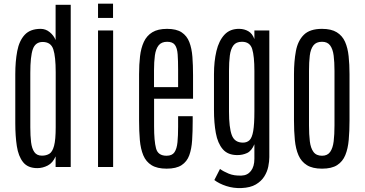

<svg xmlns="http://www.w3.org/2000/svg" viewBox="-20 -896 1957 1030"><path d="M180.2 5.9Q129.4 5.9 104 -25.9Q78.6 -57.6 70.3 -112.1Q62 -166.5 62 -234.9V-497.6Q62 -566.9 72.5 -622.1Q83 -677.2 112.5 -709.2Q142.1 -741.2 198.2 -741.2Q225.1 -741.2 246.8 -723.4Q268.6 -705.6 278.3 -681.2V-870.1H359.4V0H278.3V-57.1Q263.2 -22 236.1 -8.1Q209 5.9 180.2 5.9ZM205.1 -61Q228 -61 244.6 -71Q261.2 -81.1 270 -113.5Q278.8 -146 278.8 -213.9V-508.3Q278.8 -592.3 265.9 -631.6Q252.9 -670.9 208.5 -670.9Q169.4 -670.4 156 -631.8Q142.6 -593.3 142.6 -504.9V-213.4Q142.6 -167.5 146.7 -133.3Q150.9 -99.1 164.3 -80.1Q177.7 -61 205.1 -61Z M505.9 0V-732.4H586.9V0ZM505.9 -799.8V-876.5H586.4V-799.8Z M874 8.8Q823.2 8.8 793.2 -9.8Q763.2 -28.3 748.8 -62.7Q734.4 -97.2 730.2 -144.5Q726.1 -191.9 726.1 -248.5V-498Q726.1 -549.8 731.2 -594Q736.3 -638.2 751.7 -671.4Q767.1 -704.6 797.1 -722.9Q827.1 -741.2 876.5 -741.2Q926.3 -741.2 954.6 -722.4Q982.9 -703.6 995.8 -669.9Q1008.8 -636.2 1012.2 -590.8Q1015.6 -545.4 1015.6 -492.7V-366.2H806.6V-218.8Q806.6 -139.2 817.1 -99.9Q827.6 -60.5 873.5 -60.5Q903.3 -60.5 916 -79.3Q928.7 -98.1 932.1 -133.1Q935.5 -168 935.5 -216.3V-272.5H1013.7V-246.6Q1013.7 -190.4 1010.7 -143.8Q1007.8 -97.2 995.4 -63Q982.9 -28.8 954.1 -10Q925.3 8.8 874 8.8ZM806.2 -428.7H935.5V-522Q935.5 -570.8 933.1 -604.2Q930.7 -637.7 918.5 -654.8Q906.2 -671.9 877 -671.9Q846.2 -671.9 831.1 -652.8Q815.9 -633.8 811 -599.4Q806.2 -564.9 806.2 -518.6Z M1275.9 112.8Q1233.4 114.7 1194.3 102.1Q1155.3 89.4 1129.9 69.8L1160.2 10.3Q1178.7 23.9 1207 35.6Q1235.4 47.4 1275.9 45.9Q1307.6 44.9 1326.2 21Q1344.7 -2.9 1344.7 -44.4V-122.1Q1329.6 -86.4 1305.7 -75.2Q1281.7 -64 1253.4 -64Q1202.1 -64 1175 -95.7Q1147.9 -127.4 1137.9 -182.1Q1127.9 -236.8 1127.9 -305.2V-498Q1127.9 -566.9 1141.1 -622.3Q1154.3 -677.7 1184.3 -710Q1214.4 -742.2 1264.6 -741.2Q1291 -740.7 1312.5 -728.3Q1334 -715.8 1344.7 -686.5V-732.4H1424.8V-53.2Q1424.8 -30.3 1419.2 -2.4Q1413.6 25.4 1397.7 50.8Q1381.8 76.2 1352.5 93.5Q1323.2 110.8 1275.9 112.8ZM1283.2 -130.9Q1304.7 -130.9 1318.4 -143.8Q1332 -156.7 1338.4 -192.9Q1344.7 -229 1344.7 -298.8V-515.1Q1344.7 -594.7 1332.8 -633.3Q1320.8 -671.9 1277.8 -671.9Q1246.6 -671.9 1231.9 -652.1Q1217.3 -632.3 1212.9 -597.4Q1208.5 -562.5 1208.5 -516.1V-297.4Q1208.5 -211.9 1223.4 -171.4Q1238.3 -130.9 1283.2 -130.9Z M1707.5 8.8Q1656.7 8.8 1626.5 -10Q1596.2 -28.8 1581.3 -63Q1566.4 -97.2 1561.8 -144.5Q1557.1 -191.9 1557.1 -249V-498Q1557.1 -566.9 1567.4 -622.1Q1577.6 -677.2 1609.9 -709.2Q1642.1 -741.2 1707.5 -741.2Q1756.8 -741.2 1786.6 -722.9Q1816.4 -704.6 1831.1 -671.6Q1845.7 -638.7 1850.3 -594.2Q1855 -549.8 1855 -498V-249Q1855 -192.9 1850.8 -145.8Q1846.7 -98.6 1832.5 -64Q1818.4 -29.3 1788.8 -10.3Q1759.3 8.8 1707.5 8.8ZM1707.5 -60.5Q1736.8 -60.5 1751.2 -81.1Q1765.6 -101.6 1770 -137.9Q1774.4 -174.3 1774.4 -222.7V-516.1Q1774.4 -562.5 1770 -597.4Q1765.6 -632.3 1751.2 -652.1Q1736.8 -671.9 1707.5 -671.9Q1676.3 -671.9 1661.1 -652.1Q1646 -632.3 1641.8 -597.4Q1637.7 -562.5 1637.7 -516.1V-222.7Q1637.7 -174.3 1642.1 -137.9Q1646.5 -101.6 1661.6 -81.1Q1676.8 -60.5 1707.5 -60.5Z"/></svg>

Font: Antonio ExtraLight
Style: Regular
Weight: 250
Designer: Vernon Adams
Foundry: Vernon Adams
Version: Version 1.002